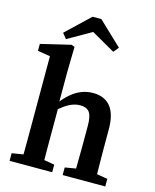

<svg xmlns="http://www.w3.org/2000/svg" viewBox="-133 -1007 887 1097"><g transform="rotate(15 311.0 -459.0)"><path d="M31 0V-45L134 -62H184L283 -45V0ZM97 0Q98 -25 98.5 -62.5Q99 -100 99 -140Q99 -180 99 -212V-637L25 -649V-690L201 -732L221 -725L218 -586V-381L221 -371V-212Q221 -180 221 -140Q221 -100 221.5 -62.5Q222 -25 223 0ZM345 0V-45L447 -62H496L597 -45V0ZM408 0Q409 -25 409.5 -62Q410 -99 410.5 -139Q411 -179 411 -212V-308Q411 -366 394.5 -388.5Q378 -411 340 -411Q318 -411 295.5 -403Q273 -395 250 -379Q227 -363 202 -339L190 -391H210Q236 -425 264.5 -449Q293 -473 325 -485.5Q357 -498 393 -498Q460 -498 496 -454.5Q532 -411 532 -320V-212Q532 -179 532.5 -139Q533 -99 533.5 -62Q534 -25 535 0ZM328 -918 467 -786 442 -755 258 -860H346L162 -755L137 -786L276 -918Z"/></g></svg>

Font: Source Serif 4 18pt SemiBold
Style: Regular
Weight: 600
Designer: Frank Grießhammer
Foundry: Adobe Systems Incorporated
Version: Version 4.004;hotconv 1.0.116;makeotfexe 2.5.65601